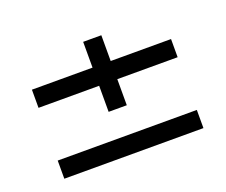

<svg xmlns="http://www.w3.org/2000/svg" viewBox="-75 -542 726 616"><g transform="rotate(-20 287.5 -234.0)"><path d="M525 -280H319V-191H257V-280H50V-342H257V-430H319V-342H525ZM525 -38H50V-100H525Z"/></g></svg>

Font: Kulim Park Light
Style: Regular
Weight: 300
Designer: Noponies / Dale Sattler
Foundry: Noponies
Version: Version 1.000; ttfautohint (v1.8.3)